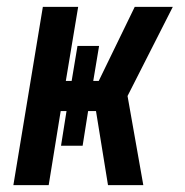

<svg xmlns="http://www.w3.org/2000/svg" viewBox="-20 -540 540 560"><path d="M398 0H295L260 -216H237L221 -115H158L174 -216H157L122 0H19L105 -520H208L172 -304H189L206 -406H269L252 -304H268L373 -520H484L352 -260Z"/></svg>

Font: Iosevka Custom
Style: Bold Italic
Weight: 700
Italic angle: -9°
Designer: Belleve Invis
Foundry: Belleve Invis
Version: Version 30.3.1; ttfautohint (v1.8.3)